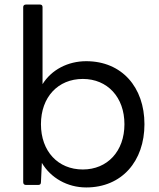

<svg xmlns="http://www.w3.org/2000/svg" viewBox="-20 -788 699 844"><path d="M359 36C516 36 615 -80 615 -242C615 -404 516 -519 359 -519C278 -519 206 -481 167 -418V-757C167 -764 163 -768 156 -768H94C87 -768 82 -764 82 -757V13C82 21 87 25 94 25H148C155 25 160 22 160 13L164 -72C203 -6 276 36 359 36ZM344 -43C235 -43 160 -123 160 -242C160 -361 235 -441 344 -441C452 -441 527 -361 527 -242C527 -123 452 -43 344 -43Z"/></svg>

Font: LINE Seed JP App_OTF Regular
Style: Regular
Weight: 400
Designer: LY Corporation & Fontrix & Fontworks
Version: Version 1.002